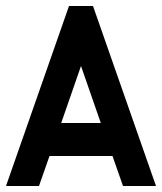

<svg xmlns="http://www.w3.org/2000/svg" viewBox="-20 -620 540 640"><path d="M250 -400 316 -210H184ZM390 0H500L290 -600H210L0 0H110L145 -100H355Z"/></svg>

Font: Gauge Heavy
Style: Bold
Weight: 900
Designer: Daniel Pimley
Foundry: Daniel Pimley
Version: Version 1.003;PS 001.001;hotconv 1.0.56